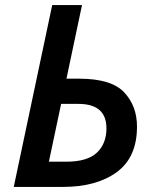

<svg xmlns="http://www.w3.org/2000/svg" viewBox="-20 -734 614 754"><path d="M34 0H228Q359 0 438.5 -58Q518 -116 518 -237Q518 -318 467.5 -371.5Q417 -425 291 -425H241L302 -714H185ZM172 -99 220 -326H288Q398 -326 398 -230Q398 -170 360.5 -134.5Q323 -99 240 -99Z"/></svg>

Font: Noto Sans UI Medium
Style: Italic
Weight: 500
Italic angle: -12°
Designer: Monotype Design Team
Foundry: Monotype Imaging Inc.
Version: Version 1.901